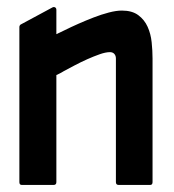

<svg xmlns="http://www.w3.org/2000/svg" viewBox="-20 -525 495 545"><path d="M140 -428 163 -439Q181 -448 202.5 -457.5Q224 -467 246 -475.5Q268 -484 289 -489.5Q310 -495 326 -495Q355 -495 372.5 -482Q390 -469 399 -449Q408 -429 410.5 -405Q413 -381 413 -359V-8Q413 0 406 0H317Q309 0 309 -8V-359Q309 -367 304.5 -372Q300 -377 292 -377Q280 -377 263 -371Q246 -365 228 -357Q210 -349 192 -339.5Q174 -330 161 -323Q153 -318 148.5 -316Q144 -314 140 -312V-8Q140 0 132 0H42Q35 0 35 -8V-449Q35 -452 38 -455L129 -504Q133 -506 136.5 -504Q140 -502 140 -497Z"/></svg>

Font: RonaldsonGothic
Style: Regular
Weight: 400
Designer: Mr. Robertson for MacKellar, Smiths & Jordan Co. Philadelphia
Foundry: CAT-Fonts Peter Wiegel
Version: Version 1.000